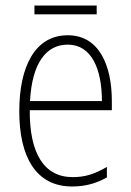

<svg xmlns="http://www.w3.org/2000/svg" viewBox="-20 -667 475 697"><path d="M331 -647H105V-615H331ZM226 -539C108 -539 50 -427 50 -263C50 -98 110 10 242 10C291 10 331 -2 368 -23V-61C324 -35 288 -24 244 -24C140 -24 87 -110 88 -267H386V-300C386 -428 341 -539 226 -539ZM226 -505C313 -505 350 -415 350 -300H89C96 -437 147 -505 226 -505Z"/></svg>

Font: Noto Sans Ethiopic Condensed ExtraLight
Style: Regular
Weight: 200
Width: 3
Designer: Monotype Design Team
Foundry: Monotype Imaging Inc.
Version: Version 2.102